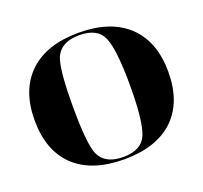

<svg xmlns="http://www.w3.org/2000/svg" viewBox="-97 -623 779 738"><g transform="rotate(-20 293.0 -254.0)"><path d="M89.8 -62.5Q19.5 -129.9 19.5 -253.9Q19.5 -377 90.8 -445.3Q162.1 -512.7 293 -512.7Q423.8 -512.7 495.1 -445.3Q566.4 -377 566.4 -253.9Q566.4 -129.9 496.1 -62.5Q424.8 4.9 293 4.9Q161.1 4.9 89.8 -62.5ZM293 -4.9Q367.2 -4.9 388.7 -56.6Q410.2 -109.4 410.2 -253.9Q410.2 -398.4 388.7 -451.2Q367.2 -502.9 293 -502.9Q209 -502.9 190.4 -438.5Q175.8 -386.7 175.8 -253.9Q175.8 -121.1 190.4 -69.3Q209 -4.9 293 -4.9Z"/></g></svg>

Font: spinweradBold
Style: Regular
Weight: 700
Width: 7
Version: Version 0.3 ; ttfautohint (v1.2) -l 8 -r 50 -G 200 -x 14 -D 